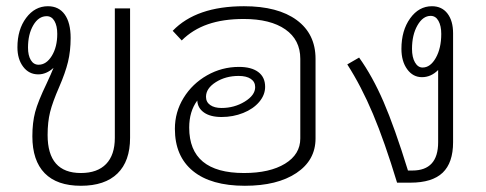

<svg xmlns="http://www.w3.org/2000/svg" viewBox="-20 -587 1561 617"><path d="M398 -560V-144Q398 -69 357.5 -29.5Q317 10 240 10Q163 10 123.5 -30.5Q84 -71 84 -149Q84 -193 93 -227Q102 -261 130 -319Q144 -349 152 -369Q129 -348 103 -348Q73 -348 54.5 -372.5Q36 -397 36 -435Q36 -492 64 -529.5Q92 -567 134 -567Q169 -567 188 -540.5Q207 -514 207 -465Q207 -423 198.5 -388Q190 -353 170 -307Q149 -259 141 -227Q133 -195 133 -153Q133 -31 240 -31Q293 -31 321 -60Q349 -89 349 -144V-560ZM164 -478Q164 -504 155 -519.5Q146 -535 130 -535Q104 -535 87 -506Q70 -477 70 -434Q70 -409 79 -394Q88 -379 104 -379Q129 -379 146.5 -407.5Q164 -436 164 -478Z M994 -398V-142Q994 -72 932.5 -31Q871 10 767 10Q658 10 600 -37.5Q542 -85 542 -173Q542 -227 570 -272.5Q598 -318 645.5 -345Q693 -372 748 -372Q788 -372 810 -355.5Q832 -339 832 -308Q832 -282 813 -259.5Q794 -237 761.5 -224Q729 -211 692 -211Q656 -211 635.5 -225.5Q615 -240 614 -264Q588 -229 588 -177Q588 -31 764 -31Q847 -31 896 -61Q945 -91 945 -142V-398Q945 -459 897 -492.5Q849 -526 763 -526Q697 -526 648 -509Q599 -492 564 -457L535 -488Q611 -567 764 -567Q873 -567 933.5 -522.5Q994 -478 994 -398ZM642 -276Q642 -259 655.5 -249.5Q669 -240 692 -240Q733 -240 766.5 -260.5Q800 -281 800 -307Q800 -324 786 -333.5Q772 -343 747 -343Q705 -343 673.5 -323Q642 -303 642 -276Z M1436 -480V-130Q1436 -64 1402.5 -32Q1369 0 1299 0H1256Q1216 -132 1178.5 -221Q1141 -310 1096 -380L1134 -402Q1177 -342 1212.5 -260Q1248 -178 1291 -39H1305Q1388 -39 1388 -130V-362Q1365 -339 1336 -339Q1307 -339 1288.5 -364.5Q1270 -390 1270 -430Q1270 -489 1298 -528Q1326 -567 1368 -567Q1400 -567 1418 -543.5Q1436 -520 1436 -480ZM1398 -478Q1398 -504 1389 -520Q1380 -536 1364 -536Q1339 -536 1321.5 -505.5Q1304 -475 1304 -430Q1304 -403 1313.5 -386.5Q1323 -370 1338 -370Q1363 -370 1380.5 -401Q1398 -432 1398 -478Z"/></svg>

Font: KoHo Light
Style: Regular
Weight: 300
Version: Version 1.000; ttfautohint (v1.6)